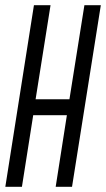

<svg xmlns="http://www.w3.org/2000/svg" viewBox="-28 -720 408 740"><path d="M-7.5 0 102.8 -700H166.8L109.2 -337.3H239.6L297.3 -700H360.6L249.6 0H186.6L229.8 -276.1H100L56.5 0Z"/></svg>

Font: Georama
Style: Italic
Weight: 400
Width: 2
Italic angle: -9°
Designer: Jean-Baptiste Levee
Foundry: Production Type
Version: Version 1.000